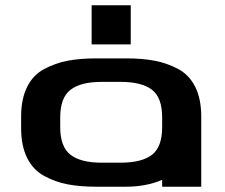

<svg xmlns="http://www.w3.org/2000/svg" viewBox="-20 -707 852 727"><path d="M208 -262V-226Q208 -151 247 -121Q286 -91 364 -91H437Q516 -91 555 -120.5Q594 -150 594 -226V-262Q594 -338 555 -367.5Q516 -397 437 -397H364Q286 -397 247 -367Q208 -337 208 -262ZM742 -266V0H594V-26Q533 0 457 0H346Q283 0 236 -9Q189 -18 147 -41Q105 -64 82.5 -109.5Q60 -155 60 -222V-266Q60 -332 82.5 -377.5Q105 -423 147 -445.5Q189 -468 236 -477Q283 -486 346 -486H457Q519 -486 566 -477Q613 -468 655 -445.5Q697 -423 719.5 -377.5Q742 -332 742 -266ZM475 -687V-539H327V-687Z"/></svg>

Font: Aneo
Style: Bold
Weight: 700
Designer: Anastasios Pappas
Foundry: Anastasios Pappas
Version: Version 1.000